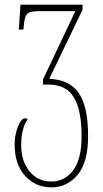

<svg xmlns="http://www.w3.org/2000/svg" viewBox="-20 -556 442 826"><path d="M201 250Q133 250 88 200.5Q43 151 43 66Q43 41 49 15Q55 -11 65.5 -29Q76 -47 88 -47Q92 -47 94.5 -46Q97 -45 99 -43Q85 -24 78 5.5Q71 35 71 66Q71 138 107.5 181.5Q144 225 200 225Q258 225 294.5 177Q331 129 331 30Q331 -83 297.5 -137.5Q264 -192 190 -192H165V-214L304 -508H145Q106 -508 95.5 -495Q85 -482 82 -442L81 -429H61L68 -536H335V-514L192 -217Q280 -213 319.5 -155Q359 -97 359 30Q359 142 314 196Q269 250 201 250Z"/></svg>

Font: Noto Serif Georgian ExtraCondensed Thin
Style: Regular
Weight: 100
Width: 2
Designer: Monotype Design Team, Akaki Razmadze
Foundry: Google LLC
Version: Version 2.003; ttfautohint (v1.8.4.7-5d5b)